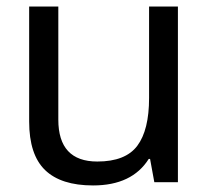

<svg xmlns="http://www.w3.org/2000/svg" viewBox="-20 -556 638 586"><path d="M523 -536V0H451L438 -71H434Q383 10 264 10Q166 10 117.5 -37Q69 -84 69 -185V-536H158V-191Q158 -63 277 -63Q363 -63 399 -111Q435 -159 435 -257V-536Z"/></svg>

Font: Advent Sans Logo
Style: Regular
Weight: 400
Designer: Types & Symbols
Foundry: Types & Symbols
Version: Version 1.002